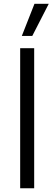

<svg xmlns="http://www.w3.org/2000/svg" viewBox="-20 -1008 291 1028"><path d="M163 0H88V-750H163ZM96.8 -815.5 164.5 -987.5H241L152.8 -815.5Z"/></svg>

Font: Mohave Light
Style: Regular
Weight: 300
Designer: Gumpita Rahayu
Foundry: Tokotype
Version: Version 2.003